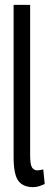

<svg xmlns="http://www.w3.org/2000/svg" viewBox="-20 -760 205 790"><path d="M104 -740V-122Q104 -82 112 -70.5Q120 -59 134 -59Q138 -59 143.5 -60Q149 -61 158 -63L164 -3Q154 2 141.5 6Q129 10 116 10Q75 10 55.5 -16Q36 -42 36 -114V-740Z"/></svg>

Font: Georama ExtraCondensed
Style: Regular
Weight: 400
Width: 2
Designer: Jean-Baptiste Levee
Foundry: Production Type
Version: Version 1.000